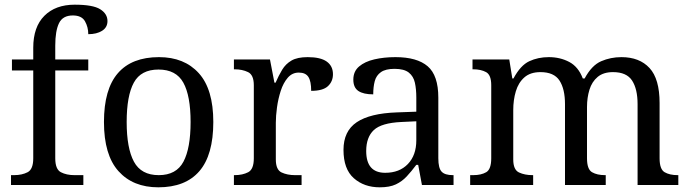

<svg xmlns="http://www.w3.org/2000/svg" viewBox="-20 -790 2945 820"><path d="M27 0V-42H40Q74 -42 98 -54.5Q122 -67 122 -114V-489H31V-536H122V-586Q122 -675 169.5 -722.5Q217 -770 299 -770Q377 -770 408 -750.5Q439 -731 439 -700Q439 -673 416 -658.5Q393 -644 357 -644Q357 -674 343 -699Q329 -724 291 -724Q248 -724 232 -691Q216 -658 216 -595V-536H357V-489H216V-114Q216 -67 240 -54.5Q264 -42 298 -42H336V0Z M656 10Q548 10 486 -59Q424 -128 424 -269Q424 -409 483.5 -477.5Q543 -546 659 -546Q767 -546 829 -477.5Q891 -409 891 -269Q891 -128 831.5 -59Q772 10 656 10ZM658 -42Q733 -42 763.5 -99.5Q794 -157 794 -269Q794 -381 763 -437Q732 -493 657 -493Q582 -493 551.5 -437Q521 -381 521 -269Q521 -157 552 -99.5Q583 -42 658 -42Z M979 0V-42H982Q1016 -42 1040 -54.5Q1064 -67 1064 -114V-426Q1064 -470 1039.5 -482Q1015 -494 982 -494H979V-536H1133L1152 -437H1157Q1170 -467 1185 -492Q1200 -517 1225 -531.5Q1250 -546 1294 -546Q1349 -546 1375.5 -527Q1402 -508 1402 -473Q1402 -442 1380.5 -422Q1359 -402 1309 -402Q1309 -443 1297 -461.5Q1285 -480 1256 -480Q1228 -480 1209 -458Q1190 -436 1179 -402Q1168 -368 1163 -331.5Q1158 -295 1158 -266V-109Q1158 -65 1182.5 -53.5Q1207 -42 1240 -42H1268V0Z M1602 10Q1535 10 1491 -29Q1447 -68 1447 -150Q1447 -230 1503.5 -268Q1560 -306 1675 -310L1758 -313V-373Q1758 -409 1752 -436.5Q1746 -464 1726 -480Q1706 -496 1665 -496Q1627 -496 1607 -482Q1587 -468 1580.5 -443.5Q1574 -419 1574 -387Q1532 -387 1510.5 -401.5Q1489 -416 1489 -450Q1489 -485 1513.5 -506Q1538 -527 1579 -536.5Q1620 -546 1669 -546Q1761 -546 1806.5 -507Q1852 -468 1852 -373V-114Q1852 -72 1866 -57Q1880 -42 1914 -42H1917V0H1782L1766 -86H1758Q1737 -58 1717 -36.5Q1697 -15 1670.5 -2.5Q1644 10 1602 10ZM1625 -52Q1686 -52 1722 -89.5Q1758 -127 1758 -191V-272L1694 -269Q1609 -265 1576.5 -234.5Q1544 -204 1544 -145Q1544 -52 1625 -52Z M1988 0V-42H2001Q2035 -42 2056.5 -54.5Q2078 -67 2078 -114V-426Q2078 -470 2056 -482Q2034 -494 2001 -494H1998V-536H2155L2168 -455H2173Q2203 -511 2240.5 -528.5Q2278 -546 2324 -546Q2372 -546 2411 -525.5Q2450 -505 2469 -455H2477Q2507 -511 2547.5 -528.5Q2588 -546 2634 -546Q2711 -546 2754 -499.5Q2797 -453 2797 -350V-114Q2797 -67 2818.5 -54.5Q2840 -42 2874 -42H2877V0H2703V-345Q2703 -410 2679.5 -446Q2656 -482 2598 -482Q2557 -482 2532.5 -461.5Q2508 -441 2497.5 -407Q2487 -373 2487 -333V-114Q2487 -67 2508.5 -54.5Q2530 -42 2564 -42H2567V0H2393V-345Q2393 -410 2369.5 -446Q2346 -482 2288 -482Q2245 -482 2219.5 -459.5Q2194 -437 2183 -400Q2172 -363 2172 -320V-109Q2172 -65 2196.5 -53.5Q2221 -42 2254 -42H2257V0Z"/></svg>

Font: Noto Serif Dogra
Style: Regular
Weight: 400
Designer: Ek Type
Foundry: Ek Type
Version: Version 1.005